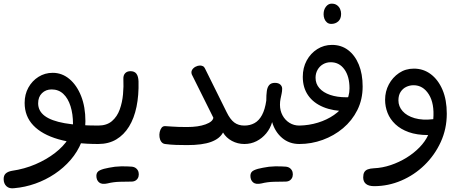

<svg xmlns="http://www.w3.org/2000/svg" viewBox="-85 -789 2536 1052"><path d="M-6 242Q-34 246 -49.5 231.5Q-65 217 -65 192Q-65 172 -53.5 161.5Q-42 151 -20 147Q49 137 109.5 111Q170 85 216.5 49Q263 13 289 -28Q315 -69 315 -110Q315 -164 301.5 -207Q288 -250 262 -274.5Q236 -299 198 -299Q166 -299 145 -278.5Q124 -258 124 -223Q124 -181 160 -154Q196 -127 269 -114Q342 -101 453 -101V0Q325 0 235 -26Q145 -52 97.5 -102Q50 -152 50 -225Q50 -272 70.5 -309Q91 -346 126 -368Q161 -390 204 -390Q255 -390 295.5 -356Q336 -322 359.5 -262.5Q383 -203 383 -125Q383 -64 361.5 -10.5Q340 43 302 87Q264 131 214.5 164Q165 197 108.5 217Q52 237 -6 242ZM453 0V-101L472 -83V-16Z M453 0V-101Q500 -101 528.5 -125.5Q557 -150 571 -189Q585 -228 589 -272Q593 -316 591 -356Q590 -376 600.5 -387.5Q611 -399 630 -399Q652 -399 662.5 -385Q673 -371 674 -343Q676 -267 663 -204Q650 -141 622 -95.5Q594 -50 552 -25Q510 0 453 0ZM453 0 435 -11V-89L453 -101ZM504 216Q473 223 458 210.5Q443 198 443 174Q443 153 462.5 144Q482 135 512 130Q545 123 577.5 122.5Q610 122 635 124Q651 125 661 133.5Q671 142 674 154Q677 166 674 178Q671 190 661 198Q651 206 635 206Q606 206 571 207Q536 208 504 216Z M940 -93Q1001 -93 1041 -107.5Q1081 -122 1084 -144L966 -381Q961 -395 967.5 -406Q974 -417 986.5 -423.5Q999 -430 1011 -430Q1019 -430 1026.5 -426.5Q1034 -423 1038 -414L1157 -174Q1176 -135 1198.5 -118Q1221 -101 1254 -101L1272 -87V-12L1254 0Q1217 0 1185.5 -17Q1154 -34 1137 -63Q1119 -29 1071.5 -11.5Q1024 6 941 6Q910 6 879.5 5Q849 4 819 0Q806 -2 798.5 -12.5Q791 -23 789 -37.5Q787 -52 790 -65.5Q793 -79 800 -88.5Q807 -98 819 -98Q827 -98 858 -95.5Q889 -93 940 -93Z M1254 0 1236 -15V-86L1254 -101Q1285 -101 1309.5 -114.5Q1334 -128 1350.5 -158.5Q1367 -189 1374 -238Q1374 -269 1377 -290.5Q1380 -312 1390.5 -323.5Q1401 -335 1421 -335Q1441 -335 1451 -325.5Q1461 -316 1461 -303Q1461 -289 1458 -275.5Q1455 -262 1452 -247Q1449 -232 1449 -215Q1449 -183 1463 -157Q1477 -131 1501 -116Q1525 -101 1555 -101L1573 -87V-12L1555 0Q1500 0 1461 -33Q1422 -66 1406 -120Q1396 -85 1373.5 -58Q1351 -31 1320.5 -15.5Q1290 0 1254 0ZM1348 216Q1317 223 1302 210.5Q1287 198 1287 174Q1287 153 1306.5 144Q1326 135 1356 130Q1389 123 1421.5 122.5Q1454 122 1479 124Q1495 125 1505 133.5Q1515 142 1518 154Q1521 166 1518 178Q1515 190 1505 198Q1495 206 1479 206Q1450 206 1415 207Q1380 208 1348 216Z M1869 -259 1856 -182Q1843 -181 1833.5 -180.5Q1824 -180 1814 -180Q1740 -180 1686 -202.5Q1632 -225 1603 -267Q1574 -309 1574 -368Q1574 -418 1595.5 -457.5Q1617 -497 1653.5 -520Q1690 -543 1734 -543Q1785 -543 1822.5 -514.5Q1860 -486 1881 -435Q1902 -384 1902 -315Q1902 -244 1873 -186Q1844 -128 1794.5 -86.5Q1745 -45 1683 -22.5Q1621 0 1555 0L1537 -10V-86L1555 -101Q1608 -102 1657 -117Q1706 -132 1745 -159Q1784 -186 1807 -223Q1830 -260 1830 -305Q1830 -370 1802 -409Q1774 -448 1727 -448Q1704 -448 1685 -437Q1666 -426 1655 -406.5Q1644 -387 1644 -363Q1644 -330 1665 -306Q1686 -282 1724 -269Q1762 -256 1813 -256Q1826 -256 1840 -257Q1854 -258 1869 -259ZM1730 -658Q1716 -658 1706.5 -666Q1697 -674 1692.5 -686Q1688 -698 1688 -711Q1688 -736 1701 -752.5Q1714 -769 1732 -769Q1750 -769 1761.5 -760.5Q1773 -752 1778.5 -739.5Q1784 -727 1784 -713Q1784 -686 1768.5 -672Q1753 -658 1730 -658Z M1965 231Q1935 231 1920 218.5Q1905 206 1905 183Q1905 165 1911 154.5Q1917 144 1930 139Q1943 134 1963 133Q2010 131 2056 115.5Q2102 100 2142.5 75Q2183 50 2214 18Q2245 -14 2261 -49Q2199 -49 2154.5 -65Q2110 -81 2081 -108.5Q2052 -136 2038.5 -170.5Q2025 -205 2025 -242Q2025 -288 2045.5 -326.5Q2066 -365 2101.5 -389Q2137 -413 2183 -413Q2235 -413 2275.5 -382.5Q2316 -352 2339.5 -297Q2363 -242 2363 -166Q2363 -83 2330 -11Q2297 61 2241 115.5Q2185 170 2113.5 200.5Q2042 231 1965 231ZM2098 -239Q2098 -206 2121 -180Q2144 -154 2187 -141.5Q2230 -129 2289 -136Q2296 -222 2264.5 -272Q2233 -322 2181 -322Q2160 -322 2141 -313Q2122 -304 2110 -285.5Q2098 -267 2098 -239Z"/></svg>

Font: Playpen Sans Arabic
Style: Regular
Weight: 400
Designer: Azza Alameddine, Laura Meseguer, Veronika Burian, José Scaglione
Foundry: TypeTogether
Version: Version 2.000